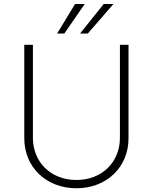

<svg xmlns="http://www.w3.org/2000/svg" viewBox="-20 -958 787 989"><path d="M597.7 -727.3V-248.2C597.7 -122.9 505.3 -30.9 373.6 -30.9C241.8 -30.9 149.5 -122.9 149.5 -248.2V-727.3H105.1V-245.7C104.8 -98 217.3 11.7 373.6 11.7C530.2 11.7 642 -97.7 642 -245.7V-727.3ZM392.4 -785.2H432.2L564.3 -937.5H514.2ZM274.1 -785.2H311.4L416.5 -937.5H366.8Z"/></svg>

Font: Karasuma Gothic
Style: Thin
Weight: 200
Designer: Rasmus Andersson / Ryoko Ishizuka
Foundry: rsms
Version: Version 1.00